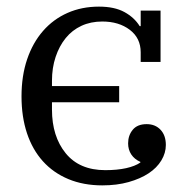

<svg xmlns="http://www.w3.org/2000/svg" viewBox="-20 -548 567 580"><path d="M289 12Q232 12 186.5 -7Q141 -26 109.5 -61Q78 -96 61.5 -145.5Q45 -195 45 -257Q45 -319 62 -369Q79 -419 110 -454.5Q141 -490 184 -509Q227 -528 279 -528Q326 -528 356 -511.5Q386 -495 402 -469H405V-516H465V-361H405V-390Q405 -433 372 -458Q339 -483 289 -483Q254 -483 226 -470Q198 -457 178.5 -433Q159 -409 148 -376Q137 -343 137 -304V-288H340V-239H137V-217Q137 -136 178.5 -85Q220 -34 298 -34Q334 -34 361 -40Q388 -46 404 -57V-59Q386 -67 376.5 -81.5Q367 -96 367 -115Q367 -139 381 -156Q395 -173 423 -173Q449 -173 465 -156Q481 -139 481 -110Q481 -86 467.5 -63.5Q454 -41 429 -24.5Q404 -8 368.5 2Q333 12 289 12Z"/></svg>

Font: IBM Plex Serif
Style: Regular
Weight: 400
Designer: Mike Abbink, Paul van der Laan, Pieter van Rosmalen
Foundry: Bold Monday
Version: Version 2.6